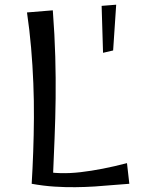

<svg xmlns="http://www.w3.org/2000/svg" viewBox="-20 -798 616 818"><path d="M115 -15Q119 -81 121.5 -151.5Q124 -222 124.5 -295Q125 -368 122 -443.5Q119 -519 112.5 -594.5Q106 -670 95 -745L205 -754Q213 -648 215.5 -556Q218 -464 217 -379Q216 -294 212.5 -208.5Q209 -123 205 -28ZM531 -15Q497 -13 460 -9.5Q423 -6 383.5 -3.5Q344 -1 301 -0.5Q258 0 211.5 -3Q165 -6 115 -15L159 -69Q233 -54 323.5 -64.5Q414 -75 521 -103ZM419 -573 413 -773 475 -778 462 -583Z"/></svg>

Font: Marhey Light
Style: Regular
Weight: 300
Designer: Nur Syamsi & Bustanul Arifin
Foundry: Namelatype
Version: Version 1.000